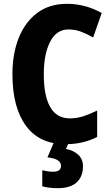

<svg xmlns="http://www.w3.org/2000/svg" viewBox="-20 -744 579 1004"><path d="M338 -590Q275 -590 242 -525.5Q209 -461 209 -355Q209 -242 243 -183.5Q277 -125 345 -125Q382 -125 417 -136.5Q452 -148 488 -166V-28Q415 10 323 10Q186 10 115.5 -86.5Q45 -183 45 -356Q45 -464 78.5 -547Q112 -630 175.5 -677Q239 -724 330 -724Q426 -724 512 -676L467 -548Q436 -566 404.5 -578Q373 -590 338 -590ZM414 126Q414 179 381 209.5Q348 240 283 240Q259 240 238 237.5Q217 235 201 230V146Q232 154 258 154Q299 154 299 123Q299 86 228 79L262 0H340L325 35Q364 42 389 65Q414 88 414 126Z"/></svg>

Font: Noto Sans Arabic UI Cn XBd
Style: Regular
Weight: 800
Width: 3
Designer: Monotype Design Team, Nadine Chahine and Nizar Qandah
Foundry: Monotype Imaging Inc.
Version: Version 2.010; ttfautohint (v1.8.4.7-5d5b)